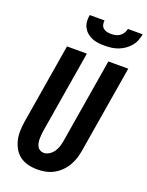

<svg xmlns="http://www.w3.org/2000/svg" viewBox="-175 -1040 868 1134"><g transform="rotate(20 259.5 -473.5)"><path d="M207 8Q176 8 147.5 1Q119 -6 96.5 -22.5Q74 -39 60 -63.5Q46 -88 39.5 -116Q33 -144 34 -174Q35 -204 40 -234L123 -735H248L162 -217Q160 -204 159 -191.5Q158 -179 158 -166.5Q158 -154 160.5 -142Q163 -130 168.5 -119.5Q174 -109 185 -103Q196 -97 208 -97Q226 -97 243 -108Q260 -119 270.5 -135Q281 -151 286.5 -168.5Q292 -186 295 -204L383 -735H508L417 -187Q413 -162 405 -137Q397 -112 383.5 -89Q370 -66 350 -46.5Q330 -27 306.5 -14.5Q283 -2 257.5 3Q232 8 207 8ZM329 -815Q308 -815 288 -817.5Q268 -820 250 -827.5Q232 -835 217.5 -847.5Q203 -860 194 -877Q185 -894 183.5 -914Q182 -934 186 -955H279Q277 -941 280 -928.5Q283 -916 292.5 -907.5Q302 -899 315 -896Q328 -893 342 -893Q356 -893 370 -896Q384 -899 396 -907.5Q408 -916 415.5 -928.5Q423 -941 426 -955H519Q515 -934 507 -914Q499 -894 484.5 -877Q470 -860 451.5 -847.5Q433 -835 412.5 -827.5Q392 -820 371 -817.5Q350 -815 329 -815Z"/></g></svg>

Font: Iosevka SS04 Extrabold
Style: Italic
Weight: 800
Italic angle: -9°
Monospace: yes
Designer: Belleve Invis
Foundry: Belleve Invis
Version: Version 19.0.0; ttfautohint (v1.8.4)